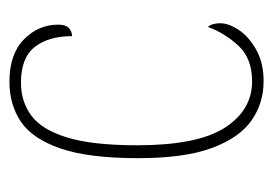

<svg xmlns="http://www.w3.org/2000/svg" viewBox="-108 -474 592 417"><g transform="rotate(-90 188.5 -266.0)"><path d="M220 10Q172 10 134.5 -16.5Q97 -43 75 -102.5Q53 -162 53 -263Q53 -370 74 -431Q95 -492 132 -517Q169 -542 219 -542Q279 -542 311 -510.5Q343 -479 343 -436Q343 -420 335.5 -413Q328 -406 318 -406Q318 -457 294.5 -487Q271 -517 217 -517Q176 -517 145.5 -494.5Q115 -472 98 -417Q81 -362 81 -264Q81 -134 119 -74.5Q157 -15 220 -15Q270 -15 297.5 -45Q325 -75 338 -111Q346 -102 346 -84Q346 -66 331.5 -44Q317 -22 288.5 -6Q260 10 220 10Z"/></g></svg>

Font: Noto Serif Lao Condensed Thin
Style: Regular
Weight: 100
Width: 3
Designer: Monotype Design Team
Foundry: Monotype Imaging Inc.
Version: Version 2.003; ttfautohint (v1.8.4.7-5d5b)